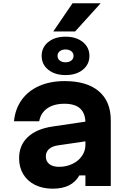

<svg xmlns="http://www.w3.org/2000/svg" viewBox="-20 -1120 790 1156"><path d="M505 -270.5 326.5 -244.4Q293.1 -239.3 274.5 -222Q256 -204.6 256 -178.1Q256 -148.7 276.8 -132.2Q297.5 -115.6 335.9 -115.6Q379.7 -115.6 416.1 -133.2Q452.6 -150.7 473.5 -181Q494.3 -211.3 494.3 -247.8V-380Q494.3 -437.1 463.1 -466.2Q431.8 -495.3 368 -495.3Q303.9 -495.3 264.4 -467.5Q225 -439.8 216.2 -390H64.2Q71.5 -464.3 110.8 -518.9Q150.1 -573.5 216.4 -602.6Q282.7 -631.8 369.4 -631.8Q503.2 -631.8 575.1 -570.5Q647 -509.2 647 -395.9V0H494.3V-63.9H457.8Q435.3 -24 395.6 -4Q355.9 16 296.9 16Q236.5 16 190.6 -7Q144.6 -30 119.8 -71.4Q95 -112.9 95 -167.9Q95 -245.2 147.3 -294.6Q199.5 -344.1 297.1 -358.4L505 -389.1ZM230.8 -783.5Q230.8 -834.8 270.6 -867Q310.5 -899.1 374.6 -899.1Q438.8 -899.1 478.6 -867Q518.4 -834.8 518.4 -783.5Q518.4 -732.3 478.6 -700.1Q438.8 -668 374.6 -668Q310.5 -668 270.6 -700.1Q230.8 -732.3 230.8 -783.5ZM422.8 -783.5Q422.8 -800.9 409.4 -811.5Q396.1 -822.1 374.6 -822.1Q353.2 -822.1 339.8 -811.5Q326.4 -800.9 326.4 -783.5Q326.4 -766.2 339.8 -755.6Q353.2 -745 374.6 -745Q396.1 -745 409.4 -755.6Q422.8 -766.2 422.8 -783.5ZM416.7 -1100.4H586.1L432.4 -930.7H300.9Z"/></svg>

Font: Martian Mono VF sWd Rg
Style: Regular
Weight: 400
Width: 6
Monospace: yes
Designer: Roman Shamin
Foundry: Evil Martians
Version: Version 1.100